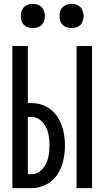

<svg xmlns="http://www.w3.org/2000/svg" viewBox="-20 -973 540 993"><path d="M44 0V-735H124V-440H143Q182 -440 218 -422Q254 -404 276 -370.5Q298 -337 307 -298.5Q316 -260 316 -220.5Q316 -181 307 -142Q298 -103 276 -69.5Q254 -36 218 -18Q182 0 143 0ZM376 0V-735H456V0ZM124 -72H143Q175 -72 198.5 -98Q222 -124 229 -156Q236 -188 236 -220.5Q236 -253 229 -285Q222 -317 198.5 -342.5Q175 -368 143 -368H124ZM150 -828Q133 -828 117.5 -835Q102 -842 94.5 -857.5Q87 -873 88 -890Q87 -907 94.5 -922.5Q102 -938 117.5 -945.5Q133 -953 150 -953Q167 -953 182.5 -945.5Q198 -938 205 -922.5Q212 -907 213 -890Q212 -873 205 -857.5Q198 -842 182.5 -835Q167 -828 150 -828ZM350 -828Q333 -828 317.5 -835Q302 -842 294.5 -857.5Q287 -873 288 -890Q287 -907 294.5 -922.5Q302 -938 317.5 -945.5Q333 -953 350 -953Q367 -953 382.5 -945.5Q398 -938 405 -922.5Q412 -907 413 -890Q412 -873 405 -857.5Q398 -842 382.5 -835Q367 -828 350 -828Z"/></svg>

Font: Iosevka SS08
Style: Regular
Weight: 400
Monospace: yes
Designer: Belleve Invis
Foundry: Belleve Invis
Version: 2.1.0; ttfautohint (v1.8.2)